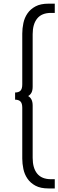

<svg xmlns="http://www.w3.org/2000/svg" viewBox="-20 -802 322 1058"><path d="M247.3 236.4Q203.6 236.4 175.7 221.4Q147.7 206.4 131.4 182.5Q115 158.6 108.9 129.3Q102.7 100 102.7 71.8V-208.2Q102.7 -232.3 93 -242.5Q83.2 -252.7 63.2 -252.7V-292.3Q83.2 -292.3 93 -302.5Q102.7 -312.7 102.7 -336.8V-617.3Q102.7 -645.5 108.9 -674.8Q115 -704.1 131.4 -728Q147.7 -751.8 175.7 -766.8Q203.6 -781.8 247.3 -781.8H281.8V-730.9H261.4Q210 -730.9 185 -700Q160 -669.1 160 -613.6V-325Q160 -303.6 153.4 -291.4Q146.8 -279.1 135 -272.7Q146.8 -266.4 153.4 -253.4Q160 -240.5 160 -220V67.7Q160 124.1 185 154.8Q210 185.5 261.4 185.5H281.8V236.4Z"/></svg>

Font: Spartan
Style: Regular
Weight: 400
Designer: Matt Bailey, Mirko Velimirovic
Foundry: Matt Bailey
Version: Version 1.005